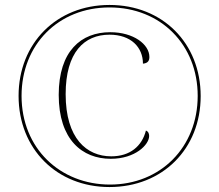

<svg xmlns="http://www.w3.org/2000/svg" viewBox="-20 -745 885 775"><path d="M422 10C636 10 790 -144 790 -357C790 -571 636 -725 422 -725C208 -725 55 -570 55 -358C55 -144 209 10 422 10ZM424 0C223 0 67 -146 67 -358C67 -565 216 -715 422 -715C629 -715 778 -564 778 -358C778 -151 628 0 424 0ZM427 -104C526 -104 582 -161 582 -196C582 -203 580 -214 569 -218C553 -155 505 -114 429 -114C330 -114 245 -186 245 -365C245 -534 320 -605 422 -605C509 -605 557 -554 557 -488C578 -490 583 -501 583 -515C583 -566 519 -615 425 -615C308 -615 217 -540 217 -362C217 -181 312 -104 427 -104Z"/></svg>

Font: Noto Serif Display Thin
Style: Regular
Weight: 100
Designer: Monotype Design Team
Foundry: Monotype Imaging Inc.
Version: Version 2.009